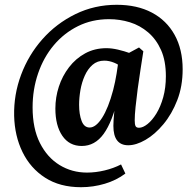

<svg xmlns="http://www.w3.org/2000/svg" viewBox="-20 -598 812 801"><path d="M318 183Q230 183 168.5 143.5Q107 104 74 36.5Q41 -31 39 -115Q37 -203 68 -286Q99 -369 157 -434.5Q215 -500 294.5 -539Q374 -578 467 -578Q552 -578 613.5 -545.5Q675 -513 708.5 -452.5Q742 -392 742 -309Q742 -238 719.5 -180Q697 -122 661.5 -79.5Q626 -37 587 -14.5Q548 8 515 8Q453 8 453 -73Q453 -94 456.5 -129Q460 -164 465 -194L473 -193Q449 -90 412.5 -39.5Q376 11 321 11Q269 11 240 -31.5Q211 -74 211 -145Q211 -192 225.5 -236.5Q240 -281 268 -317.5Q296 -354 335.5 -375.5Q375 -397 424 -397Q446 -397 472 -391Q498 -385 526 -375L493 -313Q477 -328 456 -336.5Q435 -345 415 -345Q386 -345 366 -327.5Q346 -310 333.5 -282Q321 -254 315.5 -222Q310 -190 310 -161Q310 -121 320.5 -93.5Q331 -66 354 -66Q380 -66 406 -106.5Q432 -147 452 -222Q461 -257 466.5 -291.5Q472 -326 475 -354L560 -400L578 -384Q573 -351 566.5 -310Q560 -269 554.5 -227.5Q549 -186 545.5 -151.5Q542 -117 542 -96Q542 -79 545.5 -72Q549 -65 560 -65Q576 -65 595.5 -80.5Q615 -96 632.5 -124.5Q650 -153 661 -192.5Q672 -232 672 -280Q672 -344 652 -389Q632 -434 598 -463Q564 -492 522 -505Q480 -518 435 -518Q364 -518 305.5 -489Q247 -460 204.5 -409.5Q162 -359 139 -292Q116 -225 116 -150Q116 -62 146.5 -1.5Q177 59 228.5 90.5Q280 122 343 122Q379 122 416.5 113Q454 104 485 88L503 126Q466 154 417.5 168.5Q369 183 318 183Z"/></svg>

Font: Yrsa SemiBold
Style: Italic
Weight: 600
Italic angle: -7.10001°
Version: Version 2.004